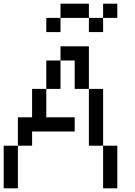

<svg xmlns="http://www.w3.org/2000/svg" viewBox="-20 -1020 732 1040"><path d="M538.5 -923.1V-1000H615.4V-923.1ZM461.5 -923.1H538.5V-846.2H461.5ZM307.7 -923.1V-1000H461.5V-923.1ZM230.8 -923.1H307.7V-846.2H230.8ZM0 0V-230.8H76.9V0ZM538.5 0V-230.8H615.4V0ZM76.9 -230.8V-384.6H153.8V-538.5H230.8V-384.6H384.6V-307.7H153.8V-230.8ZM461.5 -230.8V-538.5H538.5V-230.8ZM230.8 -538.5V-692.3H307.7V-538.5ZM384.6 -538.5V-692.3H307.7V-769.2H461.5V-538.5Z"/></svg>

Font: Mintsoda - Lime Green 13x16
Style: Regular
Weight: 400
Designer: Mintsoda-15
Version: Version 1.0